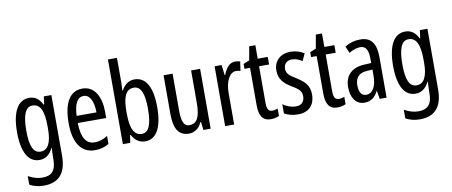

<svg xmlns="http://www.w3.org/2000/svg" viewBox="-81 -1175 3999 1697"><g transform="rotate(-10 1918.5 -326.0)"><path d="M199 -613C101 -613 42 -518 42 -332C42 -151 98 -56 196 -56C250 -56 288 -84 317 -141H321C318 -109 317 -79 317 -57V-41C317 63 275 102 193 102C153 102 113 90 68 66V143C107 164 146 174 195 174C337 174 398 89 398 -60V-603H330L321 -532H316C287 -589 250 -613 199 -613ZM216 -541C286 -541 317 -478 317 -336V-311C317 -189 283 -127 219 -127C155 -127 125 -189 125 -331C125 -468 153 -541 216 -541Z M677 -612C564 -612 505 -513 505 -331C505 -175 558 -56 695 -56C741 -56 782 -67 820 -90V-162C780 -136 743 -125 704 -125C625 -125 587 -189 585 -319H840V-375C840 -508 787 -612 677 -612ZM677 -546C737 -546 764 -471 764 -383H586C591 -494 622 -546 677 -546Z M1026 -609V-826H945V-66H1011L1022 -134H1027C1057 -80 1096 -56 1147 -56C1246 -56 1301 -156 1301 -335C1301 -516 1246 -612 1144 -612C1095 -612 1056 -586 1027 -532H1023C1024 -562 1026 -588 1026 -609ZM1126 -541C1190 -541 1218 -472 1218 -336C1218 -192 1188 -126 1127 -126C1059 -126 1026 -190 1026 -323V-342C1026 -456 1045 -541 1126 -541Z M1733 -603H1652V-317C1652 -189 1626 -129 1552 -129C1507 -129 1486 -173 1486 -268V-603H1405V-253C1405 -133 1440 -56 1537 -56C1588 -56 1630 -85 1653 -138H1659L1668 -66H1733Z M2047 -613C2000 -613 1965 -573 1942 -511H1937L1926 -603H1863V-66H1944V-346C1943 -451 1984 -529 2041 -529C2056 -529 2069 -527 2081 -522L2093 -606C2077 -611 2062 -613 2047 -613Z M2299 -128C2260 -128 2250 -155 2250 -209V-535H2340V-603H2250V-724H2195L2173 -601L2119 -579V-535H2169V-199C2169 -103 2201 -56 2272 -56C2302 -56 2326 -62 2347 -72V-138C2331 -132 2315 -128 2299 -128Z M2668 -210C2668 -292 2623 -331 2557 -373C2494 -411 2472 -431 2472 -474C2472 -516 2500 -544 2545 -544C2578 -544 2609 -532 2637 -513L2667 -578C2630 -601 2590 -613 2544 -613C2455 -613 2394 -557 2394 -472C2394 -389 2439 -349 2506 -308C2566 -274 2588 -249 2588 -207C2588 -158 2560 -129 2513 -129C2469 -129 2423 -146 2394 -170V-86C2424 -69 2466 -56 2516 -56C2612 -56 2668 -111 2668 -210Z M2897 -128C2858 -128 2848 -155 2848 -209V-535H2938V-603H2848V-724H2793L2771 -601L2717 -579V-535H2767V-199C2767 -103 2799 -56 2870 -56C2900 -56 2924 -62 2945 -72V-138C2929 -132 2913 -128 2897 -128Z M3172 -613C3121 -613 3074 -600 3032 -574L3058 -513C3096 -535 3129 -546 3159 -546C3210 -546 3231 -508 3231 -426V-391L3170 -388C3057 -383 2993 -322 2993 -216C2993 -131 3030 -56 3113 -56C3169 -56 3208 -84 3236 -140H3238L3250 -66H3312V-428C3312 -546 3273 -613 3172 -613ZM3184 -329 3232 -332V-278C3232 -180 3197 -122 3141 -122C3100 -122 3076 -152 3076 -218C3076 -288 3111 -325 3184 -329Z M3574 -613C3476 -613 3417 -518 3417 -332C3417 -151 3473 -56 3571 -56C3625 -56 3663 -84 3692 -141H3696C3693 -109 3692 -79 3692 -57V-41C3692 63 3650 102 3568 102C3528 102 3488 90 3443 66V143C3482 164 3521 174 3570 174C3712 174 3773 89 3773 -60V-603H3705L3696 -532H3691C3662 -589 3625 -613 3574 -613ZM3591 -541C3661 -541 3692 -478 3692 -336V-311C3692 -189 3658 -127 3594 -127C3530 -127 3500 -189 3500 -331C3500 -468 3528 -541 3591 -541Z"/></g></svg>

Font: Noto Sans Malayalam UI ExtraCondensed
Style: Regular
Weight: 400
Width: 2
Designer: Jelle Bosma - Monotype Design Team
Foundry: Monotype Imaging Inc.
Version: Version 2.104